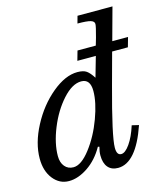

<svg xmlns="http://www.w3.org/2000/svg" viewBox="-122 -922 879 1024"><g transform="rotate(-15 317.0 -410.0)"><path d="M619 -598H532L485 -425Q413 -161 413 -98Q413 -57 438 -57Q460 -57 486 -94Q512 -131 531 -191L569 -182Q503 10 403 10Q367 10 347.5 -13Q328 -36 328 -79Q328 -99 335 -125L327 -127Q291 -63 237 -26.5Q183 10 132 10Q80 10 45.5 -33.5Q11 -77 11 -146Q11 -231 60 -324Q109 -417 183 -478.5Q257 -540 324 -540Q357 -540 374 -528Q391 -516 410 -486L442 -598H340L355 -651H456L468 -692Q484 -750 484 -763Q484 -778 464 -784Q444 -790 392 -790L403 -830H596L547 -651H634ZM108 -134Q108 -98 126 -76.5Q144 -55 174 -55Q217 -55 267 -120Q317 -185 349 -271.5Q381 -358 381 -421Q381 -487 331 -487Q281 -487 228 -428Q175 -369 141.5 -286Q108 -203 108 -134Z"/></g></svg>

Font: Libre Baskerville
Style: Italic
Weight: 400
Italic angle: -15°
Designer: Pablo Impallari, Rodrigo Fuenzalida
Foundry: Pablo Impallari, Rodrigo Fuenzalida
Version: Version 1.051;Glyphs 3.2.3 (3260)